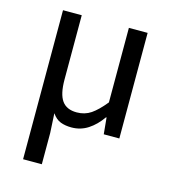

<svg xmlns="http://www.w3.org/2000/svg" viewBox="-104 -571 760 855"><g transform="rotate(15 276.0 -143.5)"><path d="M81.1 200.2V-486.8H167.5V-190.4Q167.5 -123.5 189 -93.3Q210.4 -63 257.3 -63Q294.4 -63 322.8 -82.3Q351.1 -101.6 384.8 -143.1V-486.8H471.2V0H399.4L392.1 -75.7H389.6Q362.3 -36.6 328.1 -14.4Q293.9 7.8 252 7.8Q223.6 7.8 201.7 -0.5Q179.7 -8.8 162.6 -33.7L167.5 56.2V200.2Z"/></g></svg>

Font: Varta Light Medium
Style: Regular
Weight: 500
Version: Version 1.004